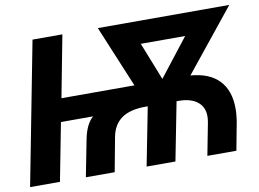

<svg xmlns="http://www.w3.org/2000/svg" viewBox="-75 -800 1232 912"><g transform="rotate(-10 541.5 -344.0)"><path d="M756 -281 701 0H562L617 -281H607Q531 -281 490.5 -252Q450 -223 439 -166L408 0H269L303 -174Q317 -248 353 -279H198L144 0H0L133 -688H277L220 -390H572L448 -688H1082L842 -390Q933 -383 979.5 -334Q1026 -285 1026 -198Q1026 -182 1024.5 -167Q1023 -152 1021 -138L995 0H855L885 -155Q888 -171 888 -185Q888 -231 855.5 -256Q823 -281 765 -281ZM708 -397 850 -579H636Z"/></g></svg>

Font: Libra Sans Modern
Style: Bold Italic
Weight: 700
Italic angle: -12°
Foundry: Stefan Peev, Context Ltd
Version: Version 1.000